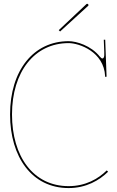

<svg xmlns="http://www.w3.org/2000/svg" viewBox="-20 -977 610 1000"><path d="M286 -820 293 -813 439.5 -947C442.5 -950 440 -954 438.5 -955.5C437 -957 433 -958.5 430 -955.5ZM520.5 -770 523 -706.5V-690C523 -686.5 522 -672.5 513.5 -672.5C510 -672.5 506 -675 500.5 -681.5C454.5 -740 377.5 -762.5 337.5 -762.5C154.5 -762.5 32.5 -610 32.5 -381C32.5 -159 146.5 2.5 337.5 2.5C429 2.5 497.5 -38 543 -82.5L536 -89.5C492 -46 426 -7.5 337.5 -7.5C153.5 -7.5 42.5 -162 42.5 -381C42.5 -604 160.5 -752.5 337.5 -752.5C392.5 -752.5 522 -707 527.5 -580C527.5 -577.5 529 -576 531.5 -576C533.5 -576 535 -577.5 535 -580L528 -770Z"/></svg>

Font: ZnikomitSC
Style: Regular
Weight: 100
Designer: gluk
Foundry: gluk
Version: Version 0.55